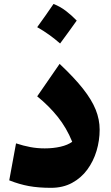

<svg xmlns="http://www.w3.org/2000/svg" viewBox="-20 -922 550 953"><path d="M474.6 -278.3Q474.6 -224.6 459.2 -173.1Q443.8 -121.6 413.3 -80.1Q382.8 -38.6 337.6 -14.2Q292.5 10.3 233.4 10.3Q170.9 10.3 123 1.5Q75.2 -7.3 25.9 -26.9L59.6 -210.4Q96.7 -198.2 130.9 -191.9Q165 -185.5 202.1 -185.5Q244.1 -185.5 280.3 -193.8Q316.4 -202.1 338.4 -218.3Q310.5 -287.1 266.8 -341.8Q223.1 -396.5 164.6 -443.8L275.9 -605Q348.6 -536.6 392.1 -481.4Q435.5 -426.3 455.1 -377.4Q474.6 -328.6 474.6 -278.3ZM245.6 -902.3Q277.8 -890.1 306.6 -868.2Q335.4 -846.2 360.8 -819.8Q340.8 -792 320.3 -763.4Q299.8 -734.9 278.3 -706.1Q253.4 -728 225.1 -748.5Q196.8 -769 164.6 -787.1Q186 -816.4 206.1 -845.2Q226.1 -874 245.6 -902.3Z"/></svg>

Font: Pinar ExtraBold
Style: Regular
Weight: 800
Designer: Amin Abedi
Version: Version 3.000